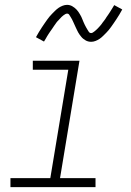

<svg xmlns="http://www.w3.org/2000/svg" viewBox="-20 -770 540 790"><path d="M373 0H23V-37H187L261 -483H115V-520H307L227 -37H373ZM355 -598Q349 -598 343 -599.5Q337 -601 332 -604Q327 -607 322.5 -610.5Q318 -614 314.5 -618.5Q311 -623 307.5 -627.5Q304 -632 301.5 -637Q299 -642 296.5 -647Q294 -652 291.5 -657.5Q289 -663 286.5 -668.5Q284 -674 281.5 -679.5Q279 -685 276.5 -690Q274 -695 271 -699.5Q268 -704 265 -709Q262 -714 256 -714Q252 -714 248 -711.5Q244 -709 240.5 -706.5Q237 -704 233.5 -700.5Q230 -697 226 -692.5Q222 -688 220.5 -686.5Q219 -685 216.5 -682.5Q214 -680 212 -677Q210 -674 207.5 -670.5Q205 -667 202.5 -663.5Q200 -660 197.5 -656Q195 -652 192 -648Q189 -644 186 -639.5Q183 -635 180 -630.5Q177 -626 174 -621Q171 -616 168 -610.5Q165 -605 161 -599L128 -617Q134 -628 140 -638Q146 -648 152 -657Q158 -666 163.5 -674Q169 -682 174 -689Q179 -696 184 -702Q189 -708 194 -713Q199 -718 206.5 -725.5Q214 -733 221.5 -738Q229 -743 238 -746.5Q247 -750 256 -750Q262 -750 267.5 -748.5Q273 -747 278 -744Q283 -741 287.5 -737.5Q292 -734 296 -729.5Q300 -725 303 -720.5Q306 -716 309 -711Q312 -706 314.5 -701Q317 -696 319 -690.5Q321 -685 323.5 -679.5Q326 -674 328.5 -668.5Q331 -663 334 -658Q337 -653 339.5 -648.5Q342 -644 345.5 -639Q349 -634 355 -634Q359 -634 362.5 -636.5Q366 -639 369.5 -641.5Q373 -644 376.5 -647.5Q380 -651 384.5 -655.5Q389 -660 390 -661.5Q391 -663 393.5 -665.5Q396 -668 398 -671Q400 -674 402.5 -677.5Q405 -681 408 -684.5Q411 -688 413.5 -692Q416 -696 418.5 -700Q421 -704 424.5 -708.5Q428 -713 430.5 -717.5Q433 -722 436.5 -727Q440 -732 443 -737.5Q446 -743 450 -749L483 -731Q477 -720 471 -710Q465 -700 459 -691Q453 -682 447.5 -674Q442 -666 437 -659Q432 -652 427 -646Q422 -640 417 -635Q412 -630 404.5 -622.5Q397 -615 389.5 -610Q382 -605 373 -601.5Q364 -598 355 -598Z"/></svg>

Font: Iosevka Term Curly XLt Obl
Style: Regular
Weight: 200
Italic angle: -9°
Designer: Belleve Invis
Foundry: Belleve Invis
Version: Version 32.3.0